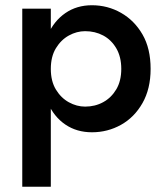

<svg xmlns="http://www.w3.org/2000/svg" viewBox="-20 -493 629 733"><path d="M174 220V-460H65V220ZM555 -230Q555 -308 524 -361.5Q493 -415 442 -444Q391 -473 331 -473Q273 -473 229.5 -443Q186 -413 162 -359Q138 -305 138 -230Q138 -156 162 -101.5Q186 -47 229.5 -17.5Q273 12 331 12Q391 12 442 -16.5Q493 -45 524 -99.5Q555 -154 555 -230ZM443 -230Q443 -184 424 -152Q405 -120 374 -103Q343 -86 305 -86Q273 -86 243 -102.5Q213 -119 193.5 -151Q174 -183 174 -230Q174 -277 193.5 -309Q213 -341 243 -357.5Q273 -374 305 -374Q343 -374 374 -357.5Q405 -341 424 -308.5Q443 -276 443 -230Z"/></svg>

Font: Jost Medium
Style: Regular
Weight: 500
Version: Version 3.710